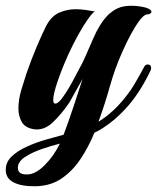

<svg xmlns="http://www.w3.org/2000/svg" viewBox="-39 -448 546 667"><path d="M85 199Q37 200 9 186Q-19 172 -19 142Q-19 115 1.5 95.5Q22 76 54 61.5Q86 47 120.5 37Q155 27 182 20Q201 -31 216.5 -78Q232 -125 248 -174L202 -92Q175 -52 144.5 -23Q114 6 79 1Q48 -4 36.5 -24.5Q25 -45 25 -71Q25 -102 35 -135.5Q45 -169 53 -193Q70 -242 89.5 -288Q109 -334 121 -357Q139 -392 166.5 -404Q194 -416 224 -416Q241 -416 258 -413.5Q275 -411 291 -408Q284 -406 267.5 -383Q251 -360 232.5 -326.5Q214 -293 198 -258Q176 -209 161 -165Q146 -121 146 -101Q146 -88 153 -88Q161 -88 173 -102Q193 -128 213 -165Q233 -202 248 -231Q259 -254 271 -282.5Q283 -311 296 -338Q319 -382 343 -402Q367 -422 392 -426Q398 -427 404.5 -427.5Q411 -428 417 -428Q434 -428 448.5 -425.5Q463 -423 469 -421Q487 -415 487 -407Q487 -403 482.5 -400.5Q478 -398 473 -398Q462 -398 447 -378.5Q432 -359 416 -329.5Q400 -300 386 -268Q360 -210 343 -149Q326 -88 303 -25Q355 -57 397 -111Q415 -133 431 -160.5Q447 -188 462 -216Q466 -224 474 -224Q486 -224 486 -211Q486 -209 485.5 -207Q485 -205 484 -203Q465 -163 443 -129.5Q421 -96 397 -70Q360 -30 321 -5Q307 5 289 13Q269 62 241 104Q213 146 175 172Q137 198 85 199ZM55 158Q84 158 116 126Q148 94 169 51Q140 58 105.5 70Q71 82 47 98Q23 114 23 135Q23 145 29.5 151.5Q36 158 55 158Z"/></svg>

Font: Praise
Style: Regular
Weight: 400
Designer: Robert E. Leuschke
Foundry: Robert E. Leuschke
Version: Version 1.100; ttfautohint (v1.8.3)